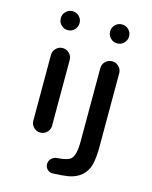

<svg xmlns="http://www.w3.org/2000/svg" viewBox="-139 -863 911 1149"><g transform="rotate(15 316.5 -288.5)"><path d="M165 -21.5Q141.6 -21.5 124.5 -38.6Q107.4 -55.7 107.4 -79.1V-487.3Q107.4 -510.7 124.5 -527.8Q141.6 -544.9 165 -544.9H166Q189.5 -544.9 206.5 -527.8Q223.6 -510.7 223.6 -487.3V-79.1Q223.6 -55.7 206.5 -38.6Q189.5 -21.5 166 -21.5ZM165 -656.2Q141.6 -656.2 124.5 -673.3Q107.4 -690.4 107.4 -713.9V-715.8Q107.4 -739.3 124.5 -756.3Q141.6 -773.4 165 -773.4H166Q189.5 -773.4 206.5 -756.3Q223.6 -739.3 223.6 -715.8V-713.9Q223.6 -690.4 206.5 -673.3Q189.5 -656.2 166 -656.2ZM300.8 195.3Q300.8 195.3 299.8 195.3Q281.2 195.3 267.6 182.6Q253.9 168.9 253.9 148.4Q253.9 129.9 267.6 115.7Q281.2 101.6 301.8 99.6Q365.2 95.7 385.7 78.1Q413.1 54.7 413.1 -35.2V-487.3Q413.1 -510.7 430.2 -527.8Q447.3 -544.9 470.7 -544.9H472.7Q496.1 -544.9 513.2 -527.8Q530.3 -510.7 530.3 -487.3V-35.2Q530.3 38.1 519.5 80.1Q508.8 122.1 477.1 150.4Q445.3 178.7 394.5 187.5Q357.4 193.4 300.8 195.3ZM470.7 -656.2Q447.3 -656.2 430.2 -673.3Q413.1 -690.4 413.1 -713.9V-715.8Q413.1 -739.3 430.2 -756.3Q447.3 -773.4 470.7 -773.4H472.7Q496.1 -773.4 513.2 -756.3Q530.3 -739.3 530.3 -715.8V-713.9Q530.3 -690.4 513.2 -673.3Q496.1 -656.2 472.7 -656.2Z"/></g></svg>

Font: Gen Jyuu Gothic P Medium
Style: Regular
Weight: 500
Designer: [Source Han Sans]
Ryoko NISHIZUKA  (kana & ideographs); Paul D. Hunt (Latin, Greek & Cyrillic); Wenlong ZHANG  (bopomofo
Version: Version 1.002.20150607